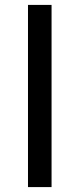

<svg xmlns="http://www.w3.org/2000/svg" viewBox="-20 -762 323 782"><path d="M94 0V-742H190V0Z"/></svg>

Font: Montserrat
Style: Regular
Weight: 500
Designer: Julieta Ulanovsky
Foundry: Julieta Ulanovsky
Version: Version 7.200;PS 007.200;hotconv 1.0.88;makeotf.lib2.5.64775